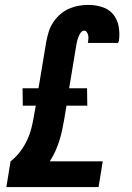

<svg xmlns="http://www.w3.org/2000/svg" viewBox="-20 -763 540 783"><path d="M6 0 23 -105Q45 -122 62 -144.5Q79 -167 90.5 -191.5Q102 -216 108.5 -242Q115 -268 119 -294L126 -332H73L72 -403H137L169 -595Q173 -615 179 -634.5Q185 -654 197 -672Q209 -690 225.5 -704.5Q242 -719 261.5 -727.5Q281 -736 301 -739.5Q321 -743 341 -743Q370 -743 397.5 -734Q425 -725 442 -704Q459 -683 464 -654.5Q469 -626 465 -597Q464 -594 463 -592Q462 -590 462 -588H338L339 -591Q340 -598 340.5 -605.5Q341 -613 339.5 -619.5Q338 -626 334 -632Q330 -638 323 -638Q317 -638 312.5 -633.5Q308 -629 305 -623.5Q302 -618 300 -612.5Q298 -607 296 -601Q294 -595 293 -589.5Q292 -584 291 -578L262 -403H335L336 -332H251L242 -277Q238 -255 233.5 -233Q229 -211 222 -189Q215 -167 205.5 -146Q196 -125 183 -105H399L382 0Z"/></svg>

Font: Iosevka Curly Slab Extrabold
Style: Italic
Weight: 800
Italic angle: -9°
Monospace: yes
Designer: Belleve Invis
Foundry: Belleve Invis
Version: Version 22.1.2; ttfautohint (v1.8.4)